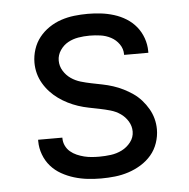

<svg xmlns="http://www.w3.org/2000/svg" viewBox="-44 -572 613 623"><g transform="rotate(-5 262.5 -260.0)"><path d="M261 8Q239 8 217 5.5Q195 3 173.5 -3.5Q152 -10 132.5 -21Q113 -32 98.5 -48.5Q84 -65 76 -86.5Q68 -108 68 -130V-135H147V-133Q147 -120 152.5 -108.5Q158 -97 167.5 -89Q177 -81 188.5 -76Q200 -71 212 -68Q224 -65 236.5 -64Q249 -63 261 -63Q280 -63 299 -65.5Q318 -68 335 -76.5Q352 -85 364 -100.5Q376 -116 376 -135Q376 -153 366.5 -168.5Q357 -184 342.5 -194Q328 -204 310.5 -209Q293 -214 275.5 -217.5Q258 -221 240.5 -224.5Q223 -228 206.5 -233.5Q190 -239 174 -247Q158 -255 143.5 -265.5Q129 -276 117 -289Q105 -302 96 -317.5Q87 -333 82.5 -350Q78 -367 78 -385Q78 -407 85 -428.5Q92 -450 105.5 -467Q119 -484 137.5 -496.5Q156 -509 177 -516Q198 -523 220 -525.5Q242 -528 264 -528Q285 -528 306.5 -525.5Q328 -523 349 -516.5Q370 -510 388.5 -498.5Q407 -487 420.5 -470.5Q434 -454 441.5 -433Q449 -412 449 -390V-385H370V-387Q370 -405 359.5 -420Q349 -435 333 -443.5Q317 -452 299 -454.5Q281 -457 264 -457Q245 -457 227 -454Q209 -451 193.5 -442.5Q178 -434 167.5 -418.5Q157 -403 157 -385Q157 -367 166.5 -351.5Q176 -336 190.5 -326Q205 -316 222 -311Q239 -306 256.5 -302.5Q274 -299 291.5 -295.5Q309 -292 326 -286.5Q343 -281 359 -273Q375 -265 389.5 -255Q404 -245 416 -231.5Q428 -218 437 -202.5Q446 -187 450.5 -170Q455 -153 455 -135Q455 -113 447.5 -91Q440 -69 425.5 -52Q411 -35 391.5 -23Q372 -11 350.5 -4Q329 3 306.5 5.5Q284 8 261 8Z"/></g></svg>

Font: Iosevka Pride
Style: Regular
Weight: 400
Monospace: yes
Designer: Belleve Invis
Foundry: Belleve Invis
Version: Version 30.3.1; ttfautohint (v1.8.4)